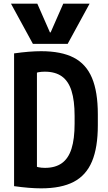

<svg xmlns="http://www.w3.org/2000/svg" viewBox="-20 -1020 590 1050"><path d="M40 -1000H184L253 -843H257L326 -1000H470L350 -780H160ZM205 10Q142 10 57 -2V-728Q142 -740 205 -740Q315 -740 383 -705Q451 -670 483 -594Q515 -518 515 -395V-335Q515 -213 483 -137Q451 -61 383 -25.5Q315 10 205 10ZM161 -116Q174 -109 190 -105.5Q206 -102 226 -102Q282 -102 318 -127.5Q354 -153 371 -206.5Q388 -260 388 -344V-386Q388 -470 371 -523.5Q354 -577 318 -602.5Q282 -628 225 -628Q206 -628 190 -625Q174 -622 161 -614L182 -655V-75Z"/></svg>

Font: M PLUS Code Latin SemiExpanded SemiBold
Style: Regular
Weight: 600
Width: 6
Designer: Coji Morishita
Foundry: UNDERFOREST DESIGN
Version: Version 1.002; ttfautohint (v1.8.3)